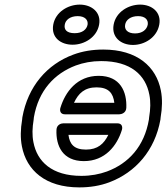

<svg xmlns="http://www.w3.org/2000/svg" viewBox="-20 -778 723 833"><path d="M127 -269C147 -385 216 -459 309 -494C342 -506 378 -513 419 -513C548 -513 612 -452 628 -367C634 -337 633 -305 627 -269L626 -259C606 -143 538 -69 444 -34C411 -22 374 -15 333 -15C205 -15 141 -77 125 -161C119 -191 120 -223 126 -259ZM77 -269 76 -259C69 -218 68 -179 75 -143C95 -39 177 35 324 35C371 35 414 28 454 13C568 -30 652 -125 676 -259L677 -269C684 -310 685 -349 678 -385C658 -489 575 -563 428 -563C382 -563 338 -556 298 -541C184 -499 101 -403 77 -269ZM528 -310C531 -380 502 -449 408 -449C314 -449 263 -379 242 -310C239 -300 240 -282 262 -282H497C507 -282 527 -288 528 -310ZM476 -332H301C320 -373 347 -399 399 -399C451 -399 471 -374 476 -332ZM225 -215C222 -145 252 -79 344 -79C436 -79 488 -146 509 -215C512 -225 511 -243 489 -243H255C245 -243 226 -237 225 -215ZM277 -193H450C431 -154 404 -129 353 -129C301 -129 282 -153 277 -193ZM304 -634C269 -634 257 -650 261 -671C264 -691 284 -708 317 -708C349 -708 363 -691 360 -671C356 -650 337 -634 304 -634ZM295 -584C346 -584 400 -616 410 -671C420 -725 377 -758 326 -758C275 -758 221 -726 211 -671C201 -615 244 -584 295 -584ZM566 -633C533 -633 519 -650 523 -671C526 -691 546 -708 579 -708C611 -708 624 -691 621 -671C617 -650 598 -633 566 -633ZM557 -583C608 -583 661 -616 671 -671C681 -725 639 -758 588 -758C537 -758 483 -726 473 -671C463 -616 505 -583 557 -583Z"/></svg>

Font: Asimov
Style: WidOuIt
Weight: 500
Designer: Google
Version: Version 2.000980; 2014